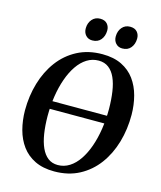

<svg xmlns="http://www.w3.org/2000/svg" viewBox="-138 -1055 974 1165"><g transform="rotate(15 349.0 -473.0)"><path d="M111 -349.5 112 -398.5H603.5L602 -349.5ZM313.5 10.5Q243 10.5 192.2 -14.2Q141.5 -39 109.8 -82.2Q78 -125.5 63 -182Q48 -238.5 47.5 -302Q47.5 -392.5 71.5 -473.8Q95.5 -555 142.2 -617.8Q189 -680.5 257.5 -716.5Q326 -752.5 414.5 -752.5Q485.5 -752.5 536 -727.8Q586.5 -703 618 -659.8Q649.5 -616.5 664.2 -560.8Q679 -505 679.5 -443Q680 -352 656.2 -270.2Q632.5 -188.5 585.8 -125.2Q539 -62 470.8 -25.8Q402.5 10.5 313.5 10.5ZM325 -32.5Q364.5 -32.5 398 -53.8Q431.5 -75 457.5 -113.5Q483.5 -152 501.5 -203.2Q519.5 -254.5 528.8 -315.2Q538 -376 538 -442Q537.5 -501 530.2 -550Q523 -599 507 -634.5Q491 -670 465.2 -689.5Q439.5 -709 402.5 -709Q362.5 -709 329 -688Q295.5 -667 269.5 -629Q243.5 -591 225.5 -540Q207.5 -489 198.2 -428.8Q189 -368.5 189 -303Q189.5 -243 197.2 -193.5Q205 -144 221.2 -108Q237.5 -72 263 -52.2Q288.5 -32.5 325 -32.5ZM331.5 -817Q306 -817 290.2 -834.5Q274.5 -852 275 -879Q275.5 -912.5 295 -934.8Q314.5 -957 345.5 -957Q375 -957 390 -939.8Q405 -922.5 404.5 -897.5Q404 -863 385 -840Q366 -817 331.5 -817ZM520 -817Q494.5 -817 478.8 -834.5Q463 -852 463.5 -879Q464 -912.5 483.2 -934.8Q502.5 -957 533.5 -957Q563 -957 578 -939.8Q593 -922.5 592.5 -897.5Q592 -863 573.2 -840Q554.5 -817 520 -817Z"/></g></svg>

Font: Merriweather 72pt SemiBold
Style: Italic
Weight: 600
Italic angle: -7.8°
Version: Version 2.101